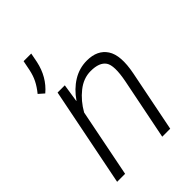

<svg xmlns="http://www.w3.org/2000/svg" viewBox="-220 -862 964 964"><g transform="rotate(-45 261.5 -380.0)"><path d="M174.3 -432.6 175.8 -432.1Q209.5 -481.4 255.4 -509.8Q301.3 -538.1 355 -538.1Q429.7 -538.1 462.9 -487.3Q496.1 -436.5 474.6 -327.6L409.2 0H352.5L418 -326.7Q437 -423.3 415 -455.3Q393.1 -487.3 331.5 -487.3Q280.3 -487.3 235.6 -451.7Q190.9 -416 161.1 -363.3L88.9 0H32.2L137.7 -528.3H189ZM172.9 -710Q163.6 -666.5 143.1 -631.1Q122.6 -595.7 90.8 -568.8L62 -594.2Q85 -622.6 98.1 -648.9Q111.3 -675.3 118.2 -709L128.4 -760.3H182.6Z"/></g></svg>

Font: Franko
Style: Light Italic
Weight: 300
Designer: Google
Version: Version 1.200310; 2013